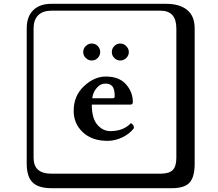

<svg xmlns="http://www.w3.org/2000/svg" viewBox="-20 -774 1140 1006"><path d="M566 -501Q566 -520 579 -533Q592 -546 610 -546Q622 -546 632 -540Q642 -534 648.5 -523.5Q655 -513 655 -501Q655 -483 641.5 -470Q628 -457 610 -457Q592 -457 579 -470Q566 -483 566 -501ZM416 -501Q416 -520 429.5 -533Q443 -546 461 -546Q479 -546 492 -533Q505 -520 505 -501Q505 -489 499 -479Q493 -469 483 -463Q473 -457 461 -457Q443 -457 429.5 -470Q416 -483 416 -501ZM463 -259H570Q581 -259 581 -269Q581 -307 569 -321.5Q557 -336 534 -336Q522 -336 510 -331.5Q498 -327 483 -308.5Q468 -290 463 -259ZM666 -129Q682 -120 682 -103Q660 -73 621.5 -54.5Q583 -36 543 -36Q462 -36 414 -81Q366 -126 366 -193Q366 -272 420 -322.5Q474 -373 534 -373Q604 -373 640 -332.5Q676 -292 676 -239Q676 -226 663 -226H461Q461 -154 490 -120.5Q519 -87 558 -87Q627 -87 666 -129ZM249 -718Q204 -718 180 -694Q156 -670 156 -625V53Q156 136 249 136H821Q866 136 885 117Q904 98 904 53V-625Q904 -718 821 -718ZM1000 84Q1000 153 973.5 182.5Q947 212 881 212H249Q181 212 150.5 181.5Q120 151 120 84V-625Q120 -687 154 -720.5Q188 -754 249 -754H851Q921 -754 960.5 -722Q1000 -690 1000 -625Z"/></svg>

Font: Libertinus Keyboard
Style: Regular
Weight: 700
Designer: Philipp H. Poll
Foundry: Khaled Hosny
Version: Version 6.7